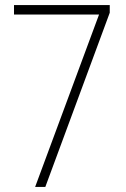

<svg xmlns="http://www.w3.org/2000/svg" viewBox="-20 -734 495 754"><path d="M118 0H158L411 -684V-714H35V-677H369Z"/></svg>

Font: Noto Sans Tamil Condensed ExtraLight
Style: Regular
Weight: 200
Width: 3
Designer: Jelle Bosma - Monotype Design Team
Foundry: Monotype Imaging Inc.
Version: Version 2.004